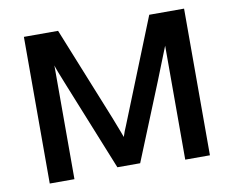

<svg xmlns="http://www.w3.org/2000/svg" viewBox="-76 -795 1102 896"><g transform="rotate(-10 474.5 -347.5)"><path d="M90 0V-695H252L431 -251Q468 -156 468 -154Q477 -182 487 -204L684 -695H849V0H732V-540Q726 -524 703.5 -468.5Q681 -413 670 -384L522 -20H414L245 -439Q210 -525 207 -539V0Z"/></g></svg>

Font: Coval
Style: Bold
Weight: 700
Foundry: Context Ltd
Version: Version 001.000